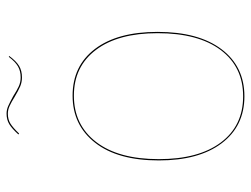

<svg xmlns="http://www.w3.org/2000/svg" viewBox="-112 -662 782 599"><g transform="rotate(-90 279.5 -362.0)"><path d="M480 -262Q480 -134 426 -62.5Q372 9 279 9Q186 9 132.5 -62Q79 -133 79 -258Q79 -386 134 -456.5Q189 -527 281 -527Q374 -527 427 -457Q480 -387 480 -262ZM83 -258Q83 -134 135 -64.5Q187 5 279 5Q371 5 423.5 -65Q476 -135 476 -262Q476 -385 424 -454Q372 -523 281 -523Q190 -523 136.5 -453.5Q83 -384 83 -258ZM277 -708Q261 -718 249 -723.5Q237 -729 225 -729Q207 -729 194 -721Q181 -713 163 -694L160 -696Q178 -716 192 -724.5Q206 -733 225 -733Q237 -733 248.5 -728Q260 -723 280 -712Q297 -701 310 -695Q323 -689 338 -689Q358 -689 372.5 -697.5Q387 -706 402 -726L405 -725Q389 -703 374 -694Q359 -685 338 -685Q323 -685 310 -690.5Q297 -696 277 -708Z"/></g></svg>

Font: FiraGO Four
Style: Regular
Weight: 100
Designer: bBox Type
Foundry: bBox Type GmbH
Version: Version 1.001